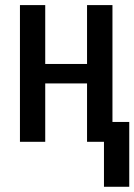

<svg xmlns="http://www.w3.org/2000/svg" viewBox="-20 -548 519 742"><path d="M414.6 0H316.4V-225.6H154.8V0H57.1V-528.3H154.8V-300.8H316.4V-528.3H414.6ZM479.5 173.8H381.8V-76.7H479.5Z"/></svg>

Font: Franco
Style: Regular
Weight: 400
Designer: Google
Version: Version 1.200311; 2013